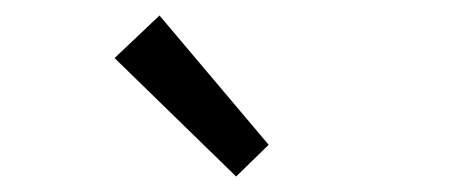

<svg xmlns="http://www.w3.org/2000/svg" viewBox="-20 -801 582 248"><path d="M285 -573 128 -726 186 -781 327 -614Z"/></svg>

Font: Toshiba Sans
Style: Regular
Weight: 400
Designer: Paul D. Hunt
Foundry: Toshiba Corporation
Version: Version 2.020;PS 2.0;hotconv 1.0.86;makeotf.lib2.5.63406